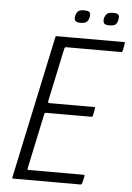

<svg xmlns="http://www.w3.org/2000/svg" viewBox="-56 -845 610 887"><g transform="rotate(5 249.5 -401.5)"><path d="M40 0Q37 0 35.5 -1.5Q34 -3 35 -6L176 -667Q176 -673 183 -673H494Q498 -673 498.5 -672Q499 -671 498 -666L492 -633Q490 -629 489 -627.5Q488 -626 484 -626H230Q226 -626 224.5 -624Q223 -622 222 -619L169 -370Q168 -367 170 -364.5Q172 -362 175 -362H382Q387 -362 387.5 -361Q388 -360 387 -355L381 -323Q380 -319 378.5 -317.5Q377 -316 373 -316H164Q160 -316 158.5 -314.5Q157 -313 156 -309L102 -55Q101 -51 101.5 -48.5Q102 -46 108 -46H360Q365 -46 365.5 -45Q366 -44 366 -39L359 -8Q357 -3 355.5 -1.5Q354 0 350 0ZM326 -773Q323 -759 314.5 -751.5Q306 -744 286 -744Q267 -744 261.5 -751.5Q256 -759 259 -773Q262 -789 270.5 -796Q279 -803 298 -803Q319 -803 324 -796Q329 -789 326 -773ZM459 -773Q457 -759 449 -751.5Q441 -744 419 -744Q400 -744 395 -751.5Q390 -759 392 -773Q396 -789 404.5 -796Q413 -803 432 -803Q453 -803 458 -796Q463 -789 459 -773Z"/></g></svg>

Font: Glory Thin Light
Style: Italic
Weight: 300
Italic angle: -12°
Version: Version 1.011